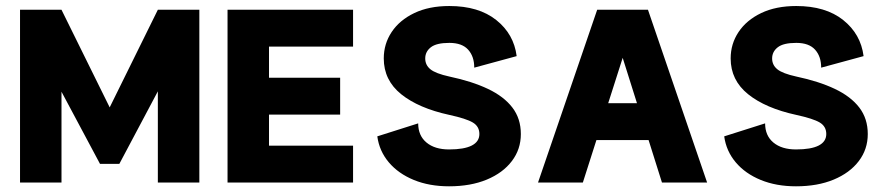

<svg xmlns="http://www.w3.org/2000/svg" viewBox="-20 -619 2997 651"><path d="M351.9 -254.9 515.2 -585.9 595.2 -460 384.7 -63.5H319L104.8 -464.8L188.5 -585.9ZM655.9 -585.9V0H515.2V-585.9ZM47.9 -585.9H188.5V0H47.9Z M1133.3 -355.5H892.1V-460.9H1177.1V-585.9H751.5V0H1177.1V-125H892.1V-230.5H1133.3Z M1503.6 -473.6Q1546.5 -473.6 1567.2 -450.7Q1588 -427.8 1588 -389.6L1731.8 -428.7Q1722.4 -503.4 1662.7 -551Q1603.1 -598.6 1503.4 -598.6Q1434.6 -598.6 1384.7 -574.7Q1334.8 -550.8 1308 -510.5Q1281.2 -470.2 1281.2 -420.9Q1281.2 -347.2 1340.2 -299.6Q1399.2 -252.1 1503.6 -229.4Q1561 -216.9 1583.2 -203.6Q1605.4 -190.3 1605.4 -164.6Q1605.4 -138.8 1579.5 -125.5Q1553.7 -112.3 1502.6 -112.3Q1454.2 -112.3 1426.1 -135.7Q1397.9 -159.1 1397.9 -200.7L1259.3 -156.7Q1266 -106.9 1298.3 -68.6Q1330.7 -30.3 1383.2 -8.8Q1435.7 12.7 1502.6 12.7Q1575.7 12.7 1630.4 -10Q1685.1 -32.7 1715.5 -72.8Q1746 -112.8 1746 -164.6Q1746 -216.8 1717.3 -254.3Q1688.7 -291.8 1634.6 -317.5Q1580.5 -343.2 1503.6 -359.5Q1457 -369.7 1439.4 -384.1Q1421.8 -398.4 1421.8 -420.9Q1421.8 -443.8 1440.8 -458.7Q1459.9 -473.6 1503.6 -473.6Z M1925 -269V-144H2247.2V-269ZM2091.3 -422.9 2224.5 0H2377.6L2177 -585.9H2004.8L1804.2 0H1956.2Z M2679.9 -473.6Q2722.8 -473.6 2743.5 -450.7Q2764.3 -427.8 2764.3 -389.6L2908.1 -428.7Q2898.6 -503.4 2839 -551Q2779.4 -598.6 2679.7 -598.6Q2610.8 -598.6 2560.9 -574.7Q2511 -550.8 2484.2 -510.5Q2457.4 -470.2 2457.4 -420.9Q2457.4 -347.2 2516.5 -299.6Q2575.5 -252.1 2679.9 -229.4Q2737.3 -216.9 2759.5 -203.6Q2781.6 -190.3 2781.6 -164.6Q2781.6 -138.8 2755.8 -125.5Q2730 -112.3 2678.9 -112.3Q2630.5 -112.3 2602.3 -135.7Q2574.2 -159.1 2574.2 -200.7L2435.5 -156.7Q2442.3 -106.9 2474.6 -68.6Q2506.9 -30.3 2559.5 -8.8Q2612 12.7 2678.9 12.7Q2752 12.7 2806.6 -10Q2861.3 -32.7 2891.8 -72.8Q2922.3 -112.8 2922.3 -164.6Q2922.3 -216.8 2893.6 -254.3Q2864.9 -291.8 2810.8 -317.5Q2756.7 -343.2 2679.9 -359.5Q2633.3 -369.7 2615.7 -384.1Q2598 -398.4 2598 -420.9Q2598 -443.8 2617.1 -458.7Q2636.1 -473.6 2679.9 -473.6Z"/></svg>

Font: Giphurs SC
Style: Regular
Weight: 400
Version: Version 0.920